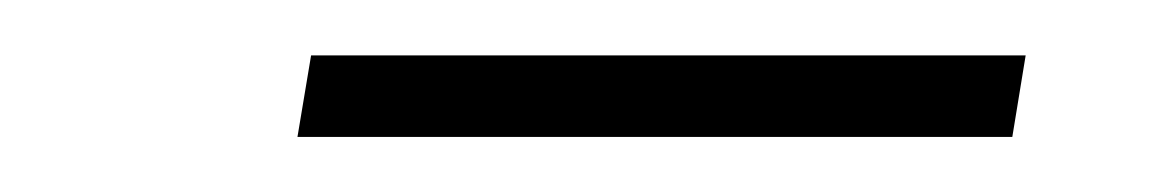

<svg xmlns="http://www.w3.org/2000/svg" viewBox="-20 -264 421 69"><path d="M86.9 -214.8 91.8 -244.1H348.6L343.8 -214.8Z"/></svg>

Font: Kleymisska
Style: Regular
Weight: 500
Italic angle: -8°
Designer: gluk
Foundry: gluk
Version: Version 0.298